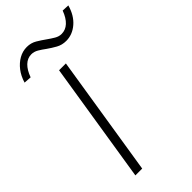

<svg xmlns="http://www.w3.org/2000/svg" viewBox="-283 -989 1055 1055"><g transform="rotate(-45 244.5 -461.5)"><path d="M89 0 201 -705H254L142 0ZM63 -788 19 -791Q31 -831 53 -859.5Q75 -888 104 -904.5Q133 -921 166 -921Q198 -921 224 -905.5Q250 -890 272 -874Q293 -859 312.5 -847.5Q332 -836 352 -836Q383 -836 407 -858Q431 -880 447 -923L489 -921Q472 -860 432 -825.5Q392 -791 343 -791Q311 -791 285 -805.5Q259 -820 235 -837Q215 -852 195.5 -863.5Q176 -875 155 -875Q125 -875 101.5 -852.5Q78 -830 63 -788Z"/></g></svg>

Font: Nunito Sans 7pt SemiExpanded ExtraLight
Style: Italic
Weight: 250
Width: 6
Italic angle: -9°
Designer: Vernon Adams
Foundry: Vernon Adams
Version: Version 3.101;gftools[0.9.27]